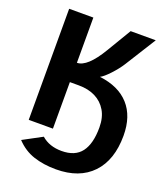

<svg xmlns="http://www.w3.org/2000/svg" viewBox="-156 -761 911 1070"><g transform="rotate(20 300.0 -226.0)"><path d="M210.9 0H67.4V-658.7H210.9V-390.6Q272 -390.6 346.2 -515.1L432.1 -658.7H581.1L466.3 -475.6Q445.3 -442.4 412.4 -407Q379.4 -371.6 358.4 -360.8Q472.7 -347.2 533.4 -279.8Q594.2 -212.4 594.2 -97.2Q594.2 47.4 518.1 127.4Q441.9 207.5 303.2 207.5Q230 207.5 170.7 188Q111.3 168.5 65.9 120.1L178.7 59.6Q225.1 100.6 297.9 100.6Q377.9 100.6 415 51.3Q452.1 2 452.1 -94.2Q452.1 -153.3 428.2 -193.6Q404.3 -233.9 362.5 -254.9Q320.8 -275.9 264.2 -275.9H210.9Z"/></g></svg>

Font: Liberation Mono
Style: Bold
Weight: 700
Monospace: yes
Designer: Steve Matteson
Foundry: Ascender Corporation
Version: Version 2.1.5